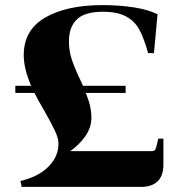

<svg xmlns="http://www.w3.org/2000/svg" viewBox="-20 -732 708 752"><path d="M102 -396Q73 -463 73 -516Q73 -615 157.5 -663.5Q242 -712 381 -712Q448 -712 505 -703Q562 -694 597 -676L583 -524H560Q544 -582 526 -615.5Q508 -649 474 -667.5Q440 -686 383 -686Q312 -686 281 -656Q250 -626 250 -570Q250 -532 261.5 -498Q273 -464 295 -418L305 -396H472V-368H316Q338 -316 338 -270Q338 -234 315.5 -200.5Q293 -167 255 -140H572Q583 -140 587 -144.5Q591 -149 594 -164L600 -189H620V-88Q620 -43 597 -21.5Q574 0 534 0H65L60 -23Q131 -40 170 -79.5Q209 -119 209 -169Q209 -190 196 -218Q183 -246 157 -292Q126 -345 115 -368H40V-396Z"/></svg>

Font: Chonburi
Style: Regular
Weight: 400
Designer: Thanarat Vachiruckul and Stawix Ruecha
Foundry: Cadson Demak & Katatrad
Version: Version 1.000